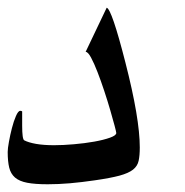

<svg xmlns="http://www.w3.org/2000/svg" viewBox="-20 -518 481 499"><path d="M343.3 -134.8Q343.3 -113.8 340.3 -100.1Q337.4 -86.4 325.7 -77.1Q314 -67.9 290.5 -61.5Q267.1 -55.2 226.1 -49.3Q192.4 -44.4 162.1 -41.7Q131.8 -39.1 104 -39.1Q71.3 -39.1 50.8 -43Q30.3 -46.9 19 -56.6Q7.8 -66.4 3.9 -82.5Q0 -98.6 0 -123Q0 -131.8 3.2 -149.4Q6.3 -167 11 -185.1Q15.6 -203.1 21.5 -216.6Q27.3 -230 32.7 -230Q35.6 -230 37.6 -228.5V-191.4Q37.6 -156.2 43 -153.3Q54.2 -147.5 74 -144Q93.8 -140.6 120.6 -140.6Q144 -140.6 172.1 -143.1Q200.2 -145.5 224.9 -149.9Q249.5 -154.3 265.9 -160.2Q282.2 -166 282.2 -172.4Q282.2 -174.8 277.8 -191.4Q273.4 -208 266.6 -231.4Q259.8 -254.9 251 -281.5Q242.2 -308.1 233.4 -330.8Q224.6 -353.5 216.6 -368.4Q208.5 -383.3 202.6 -383.3L257.3 -498Q270.5 -494.1 305.7 -356.4Q343.3 -210 343.3 -134.8Z"/></svg>

Font: XB Khoramshahr
Style: Regular
Weight: 400
Designer: Behnam
Foundry: Irmug
Version: Version 8.005 2009